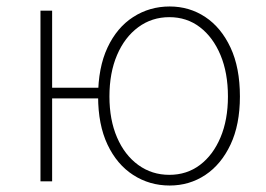

<svg xmlns="http://www.w3.org/2000/svg" viewBox="-20 -560 821 593"><path d="M105 0V-527H141V-289H296V-256H141V0ZM504 13Q442 13 391.5 -19.5Q341 -52 312 -113.5Q283 -175 283 -262Q283 -351 312 -413Q341 -475 391.5 -507.5Q442 -540 504 -540Q565 -540 614 -507.5Q663 -475 692 -413Q721 -351 721 -262Q721 -175 692 -113.5Q663 -52 614 -19.5Q565 13 504 13ZM503 -20Q557 -20 597.5 -50.5Q638 -81 661 -135.5Q684 -190 684 -262Q684 -335 661 -390Q638 -445 597.5 -476Q557 -507 503 -507Q449 -507 407 -476Q365 -445 341.5 -390Q318 -335 318 -262Q318 -190 341.5 -135.5Q365 -81 407 -50.5Q449 -20 503 -20Z"/></svg>

Font: Noto Sans JP
Style: Regular
Weight: 100
Designer: Ryoko NISHIZUKA 西塚涼子 (kana, bopomofo & ideographs); Paul D. Hunt (Latin, Greek & Cyrillic); Sandoll Communications 산돌커뮤니
Foundry: Adobe
Version: Version 2.004;hotconv 1.0.118;makeotfexe 2.5.65603